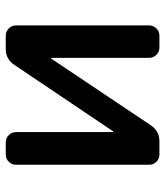

<svg xmlns="http://www.w3.org/2000/svg" viewBox="26 -610 563 654"><g transform="rotate(-90 307.0 -283.5)"><path d="M436.5 -388.7Q436.5 -390.6 435.5 -390.6Q434.6 -390.6 433.6 -389.6L206.1 -49.8Q186.5 -21.5 152.3 -21.5H107.4Q92.8 -21.5 82.5 -31.7Q72.3 -42 72.3 -56.6V-509.8Q72.3 -524.4 82.5 -534.7Q92.8 -544.9 107.4 -544.9H148.4Q163.1 -544.9 173.3 -534.7Q183.6 -524.4 183.6 -509.8V-179.7Q183.6 -178.7 184.6 -178.7Q185.5 -178.7 186.5 -179.7L413.1 -516.6Q432.6 -544.9 466.8 -544.9H511.7Q526.4 -544.9 536.6 -534.7Q546.9 -524.4 546.9 -509.8V-56.6Q546.9 -42 536.6 -31.7Q526.4 -21.5 511.7 -21.5H470.7Q457 -21.5 446.8 -31.7Q436.5 -42 436.5 -56.6Z"/></g></svg>

Font: Gen Jyuu GothicL Medium
Style: Regular
Weight: 500
Designer: [Source Han Sans]
Ryoko NISHIZUKA  (kana & ideographs); Paul D. Hunt (Latin, Greek & Cyrillic); Wenlong ZHANG  (bopomofo
Version: Version 1.002.20150607